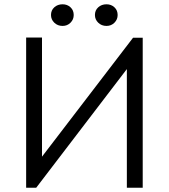

<svg xmlns="http://www.w3.org/2000/svg" viewBox="-20 -876 788 896"><path d="M102 0H149L599 -589L572 -601V0H646V-700H601L160 -124L176 -118V-701H102ZM272 -755Q294 -755 309 -770Q324 -785 324 -806Q324 -828 309 -842Q294 -856 272 -856Q249 -856 233.5 -842Q218 -828 218 -806Q218 -785 233.5 -770Q249 -755 272 -755ZM477 -755Q499 -755 514 -770Q529 -785 529 -806Q529 -828 514 -842Q499 -856 477 -856Q454 -856 438.5 -842Q423 -828 423 -806Q423 -785 438.5 -770Q454 -755 477 -755Z"/></svg>

Font: Tilda Sans VF
Style: Regular
Weight: 400
Designer: ParaType Ltd
Foundry: ParaType Ltd
Version: Version 1.010